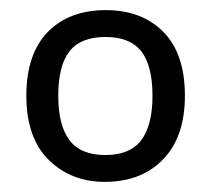

<svg xmlns="http://www.w3.org/2000/svg" viewBox="-20 -742 416 379"><path d="M345 -553Q345 -472 302 -427.5Q259 -383 187 -383Q120 -383 76 -426.5Q32 -470 32 -553Q32 -635 74 -678.5Q116 -722 189 -722Q260 -722 302.5 -679Q345 -636 345 -553ZM95 -553Q95 -495 117 -465.5Q139 -436 188 -436Q237 -436 259 -465.5Q281 -495 281 -553Q281 -612 259 -640.5Q237 -669 188 -669Q139 -669 117 -640.5Q95 -612 95 -553Z"/></svg>

Font: Noto Sans Khudawadi
Style: Regular
Weight: 400
Designer: Monotype Design Team
Foundry: Monotype Imaging Inc.
Version: Version 2.003; ttfautohint (v1.8.4.7-5d5b)